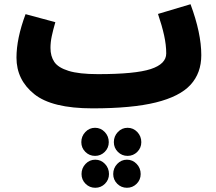

<svg xmlns="http://www.w3.org/2000/svg" viewBox="-20 -492 1023 909"><path d="M933 -231Q933 -146 882 -90.5Q831 -35 718 -7Q605 21 418 21Q226 21 142 -46.5Q58 -114 58 -219Q58 -310 101 -425L242 -387Q231 -349 225 -320.5Q219 -292 219 -265Q219 -226 237 -199Q255 -172 304.5 -156.5Q354 -141 444 -141Q620 -141 693.5 -165Q767 -189 767 -239Q767 -279 757 -324.5Q747 -370 728 -426L882 -472Q933 -335 933 -231ZM365 181Q365 153 384 133Q403 113 430 113Q457 113 476 133Q495 153 495 181Q495 208 476 227Q457 246 430 246Q403 246 384 227Q365 208 365 181ZM519 181Q519 153 538 133Q557 113 584 113Q611 113 630 133Q649 153 649 181Q649 208 630 227Q611 246 584 246Q557 246 538 227Q519 208 519 181ZM366 332Q366 304 385 284Q404 264 431 264Q458 264 477 284Q496 304 496 332Q496 359 477 378Q458 397 431 397Q404 397 385 378Q366 359 366 332ZM516 332Q516 304 535 284Q554 264 581 264Q608 264 627 284Q646 304 646 332Q646 359 627 378Q608 397 581 397Q554 397 535 378Q516 359 516 332Z"/></svg>

Font: Noto Sans Arabic CondBlack
Style: Regular
Weight: 900
Width: 3
Designer: Nadine Chahine
Foundry: Monotype Imaging Inc.
Version: Version 1.001